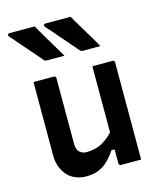

<svg xmlns="http://www.w3.org/2000/svg" viewBox="-121 -903 842 1002"><g transform="rotate(-15 300.0 -402.0)"><path d="M162 -815Q180 -783 198.5 -751.5Q217 -720 236 -689Q255 -658 273 -627Q250 -627 227 -627Q204 -627 178 -627Q172 -627 167.5 -629.5Q163 -632 161 -635Q133 -669 109.5 -695Q86 -721 65 -746Q44 -771 19 -799Q15 -805 17 -810Q19 -815 25 -815Q50 -815 71.5 -815Q93 -815 114.5 -815Q136 -815 162 -815ZM356 -815Q375 -783 393.5 -751.5Q412 -720 431 -689Q450 -658 467 -627Q445 -627 421.5 -627Q398 -627 373 -627Q367 -627 362.5 -629.5Q358 -632 356 -635Q327 -669 304 -695Q281 -721 260 -746Q239 -771 213 -799Q209 -805 211.5 -810Q214 -815 220 -815Q245 -815 266 -815Q287 -815 309 -815Q331 -815 356 -815ZM191 -536Q195 -536 197 -534.5Q199 -533 200.5 -531Q202 -529 202 -525Q202 -480 202 -433.5Q202 -387 202 -341.5Q202 -296 202 -252Q202 -208 202 -167Q202 -140 216.5 -125.5Q231 -111 255 -111Q278 -111 299.5 -116Q321 -121 340 -131.5Q359 -142 378 -158.5Q397 -175 415 -198V-87H382Q362 -57 339 -34.5Q316 -12 287.5 -0.5Q259 11 222 11Q191 11 164.5 0.5Q138 -10 120 -30Q102 -50 91.5 -77Q81 -104 81 -138Q81 -183 81 -228Q81 -273 81 -318Q81 -363 81 -407Q81 -439 81 -471.5Q81 -504 81 -536Q109 -536 136.5 -536Q164 -536 191 -536ZM508 -536Q512 -536 514 -534.5Q516 -533 517.5 -531Q519 -529 519 -525Q519 -454 519 -383Q519 -312 519 -241Q519 -170 519 -99Q519 -79 519 -61Q519 -43 519 -27.5Q519 -12 519 0Q500 0 481 0Q462 0 444.5 0Q427 0 410 0Q407 0 404.5 -1.5Q402 -3 400.5 -5Q399 -7 399 -11Q399 -98 399 -186Q399 -274 399 -361.5Q399 -449 399 -536Q418 -536 436 -536Q454 -536 472 -536Q490 -536 508 -536Z"/></g></svg>

Font: Recursive SemiBold
Style: Regular
Weight: 600
Version: Version 1.085